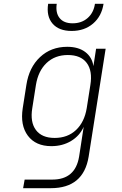

<svg xmlns="http://www.w3.org/2000/svg" viewBox="-20 -805 640 1005"><path d="M101 180 109 135H254Q374 135 394 15L401 -30L418 -141Q397 -94 352 -67Q307 -40 249 -40Q167 -40 126 -94.5Q85 -149 99 -239L118 -360Q132 -452 189.5 -506Q247 -560 332 -560Q390 -560 426 -533Q462 -506 469 -459L483 -550H533L444 15Q417 180 246 180ZM266 -83Q334 -83 378 -124.5Q422 -166 434 -239L453 -360Q465 -434 434 -475.5Q403 -517 335 -517Q268 -517 224 -475.5Q180 -434 168 -360L149 -239Q137 -166 168 -124.5Q199 -83 266 -83ZM355 -643Q288 -643 255 -681.5Q222 -720 232 -785H277Q270 -738 292 -710.5Q314 -683 360 -683Q407 -683 438.5 -710.5Q470 -738 477 -785H522Q512 -720 467 -681.5Q422 -643 355 -643Z"/></svg>

Font: JetBrains Mono NL Thin
Style: Italic
Weight: 100
Italic angle: -9°
Monospace: yes
Designer: Philipp Nurullin, Konstantin Bulenkov
Foundry: JetBrains
Version: Version 2.305; ttfautohint (v1.8.4.7-5d5b)